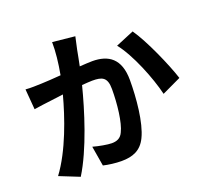

<svg xmlns="http://www.w3.org/2000/svg" viewBox="-139 -973 1279 1184"><g transform="rotate(-20 500.0 -381.5)"><path d="M315 -802C316 -740 308 -668 294 -592C244 -588 197 -585 166 -584C130 -583 97 -581 61 -584L72 -450C103 -455 154 -462 182 -465C201 -468 232 -472 267 -476C231 -341 164 -143 67 -13L197 39C288 -107 360 -340 398 -490C426 -492 450 -494 466 -494C529 -494 563 -483 563 -404C563 -306 550 -188 522 -133C507 -100 481 -90 448 -90C422 -90 365 -100 327 -111L349 20C382 28 429 34 467 34C542 34 597 12 630 -57C672 -143 686 -301 686 -418C686 -560 612 -607 507 -607C487 -607 457 -605 424 -603C431 -639 439 -675 444 -705C449 -730 456 -761 462 -787ZM684 -644C755 -556 826 -377 852 -267L977 -326C947 -420 864 -609 804 -694Z"/></g></svg>

Font: Noto Sans CJK KR Bold
Style: Regular
Weight: 700
Designer: Ryoko NISHIZUKA (kana & ideographs); Paul D. Hunt (Latin, Greek & Cyrillic); Wenlong ZHANG (bopomofo); Sandoll Communica
Foundry: Adobe Systems Incorporated
Version: Version 1.004;PS 1.004;hotconv 1.0.82;makeotf.lib2.5.63406